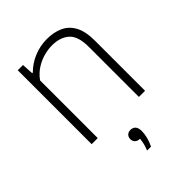

<svg xmlns="http://www.w3.org/2000/svg" viewBox="-221 -657 993 993"><g transform="rotate(-45 275.0 -161.0)"><path d="M83 0V-540.5H121.5L125 -477H129.5Q164 -511.5 209.2 -530Q254.5 -548.5 304 -548.5Q354 -548.5 392.2 -531Q430.5 -513.5 452 -473.8Q473.5 -434 473.5 -366.5V0H428.5V-365.5Q428.5 -444.5 393.5 -475.5Q358.5 -506.5 299 -506.5Q272 -506.5 241 -498.5Q210 -490.5 180.2 -472Q150.5 -453.5 127.5 -422V0ZM262.5 226Q273.5 198.5 277 178.2Q280.5 158 280.5 139.5L285 157H278.5Q262 157 252.2 147.5Q242.5 138 242.5 123Q242.5 108 251.8 98.8Q261 89.5 276.5 89.5Q294.5 89.5 304.5 100.8Q314.5 112 314.5 135.5Q314.5 154 308.8 178.2Q303 202.5 291 226Z"/></g></svg>

Font: Encode Sans Condensed Thin ExtraLight
Style: Regular
Weight: 250
Version: Version 3.002